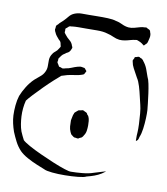

<svg xmlns="http://www.w3.org/2000/svg" viewBox="-100 -844 826 948"><g transform="rotate(10 313.0 -369.5)"><path d="M532 -685 524 -688Q522 -688 520 -687.5Q518 -687 516 -687Q510 -686 504 -685Q498 -684 492 -682Q479 -678 465.5 -675.5Q452 -673 438 -674Q422 -676 407 -683Q392 -690 375 -694Q353 -701 321 -700.5Q289 -700 266 -700Q249 -700 230.5 -700Q212 -700 195 -698Q193 -697 189.5 -697.5Q186 -698 184 -696Q181 -695 178.5 -692Q176 -689 173 -687Q172 -686 170 -685Q168 -684 167 -682Q166 -681 166.5 -678.5Q167 -676 167 -674Q167 -671 166.5 -667.5Q166 -664 167 -661Q168 -659 170.5 -656.5Q173 -654 174 -652Q183 -640 196 -629.5Q209 -619 213 -604Q214 -603 215.5 -599Q217 -595 216 -593Q216 -592 214 -588Q213 -585 211 -581Q209 -577 207 -575Q204 -571 199.5 -568.5Q195 -566 191 -564Q187 -560 181.5 -557Q176 -554 172 -549Q167 -544 164 -538Q163 -537 161.5 -535.5Q160 -534 159 -532Q158 -530 158 -526.5Q158 -523 158 -521Q158 -519 157 -516Q156 -513 157 -511Q157 -509 158.5 -507.5Q160 -506 161 -504Q163 -502 164.5 -498Q166 -494 168 -492Q172 -490 176 -490Q179 -489 182 -487.5Q185 -486 188 -486Q191 -486 194.5 -487Q198 -488 201 -489Q216 -491 230 -497Q244 -503 258 -507L272 -510Q276 -510 279.5 -509.5Q283 -509 287 -508Q291 -508 293 -507Q295 -506 297 -503.5Q299 -501 300 -499Q301 -498 303 -496Q305 -494 305 -493Q305 -492 303.5 -489.5Q302 -487 301 -485Q300 -484 299 -481Q298 -478 296 -476Q293 -474 288 -472.5Q283 -471 280 -470Q271 -467 262 -466Q253 -465 244 -463Q229 -461 215 -457.5Q201 -454 187 -449Q176 -440 154 -420Q132 -400 108 -376Q84 -352 64 -330.5Q44 -309 36 -298Q31 -279 29 -258.5Q27 -238 28 -218Q29 -199 32 -180Q35 -161 41 -144Q45 -134 50 -124Q55 -114 60 -104Q69 -95 95 -80.5Q121 -66 155 -50.5Q189 -35 222.5 -21Q256 -7 282 1.5Q308 10 317 9Q340 9 372.5 6Q405 3 427 -5Q439 -8 450 -12Q461 -16 473 -19L484 -22Q484 -22 485 -23Q486 -24 486 -23Q487 -22 485 -21.5Q483 -21 482 -19Q478 -17 475 -14Q472 -11 468 -9Q452 1 434 7.5Q416 14 396 19Q385 25 355 28Q325 31 290 31.5Q255 32 225 29Q195 26 184 20Q169 14 144.5 4Q120 -6 95.5 -19.5Q71 -33 56 -48Q38 -67 26 -90.5Q14 -114 5 -136Q-2 -156 -6.5 -176Q-11 -196 -12 -216Q-13 -239 -10.5 -266Q-8 -293 -1 -315Q8 -338 23.5 -363Q39 -388 59 -407Q71 -418 85 -429Q99 -440 106 -455Q113 -469 113 -483.5Q113 -498 113 -513Q113 -528 120 -541Q126 -553 136.5 -561Q147 -569 153 -580Q154 -582 156.5 -585.5Q159 -589 159 -591Q159 -593 158 -595.5Q157 -598 157 -599Q156 -603 155.5 -606.5Q155 -610 153 -613Q152 -616 149 -618.5Q146 -621 144 -623Q137 -631 131 -638.5Q125 -646 121 -656Q120 -658 118.5 -661Q117 -664 117 -667Q116 -669 117 -672Q118 -675 118 -677Q118 -679 118 -682.5Q118 -686 119 -688Q122 -693 127 -696Q132 -703 138 -708Q144 -713 150 -719Q161 -730 171.5 -743Q182 -756 197 -762Q214 -769 233 -769Q252 -769 269 -769Q284 -769 310.5 -769.5Q337 -770 363.5 -769Q390 -768 405 -763Q422 -760 438 -752Q454 -744 472 -742Q486 -741 500.5 -745Q515 -749 529 -753Q540 -756 551 -756L559 -757Q561 -756 563 -755Q565 -754 566 -753Q568 -752 572.5 -750Q577 -748 578 -746Q580 -745 580.5 -741.5Q581 -738 582 -736Q583 -733 584 -730.5Q585 -728 585 -725Q586 -718 584 -709Q582 -700 580 -692Q578 -684 576 -681Q575 -679 572.5 -677Q570 -675 568 -673Q567 -672 565 -669.5Q563 -667 562 -667Q561 -667 559 -669L550 -676Q546 -679 541.5 -681Q537 -683 532 -685ZM635 -356Q636 -341 635 -315Q634 -289 630.5 -262.5Q627 -236 620 -220Q619 -216 617 -209Q615 -202 611 -200Q611 -199 608.5 -197.5Q606 -196 605 -198V-206Q605 -215 605 -223Q605 -231 606 -240Q607 -255 606 -281Q605 -307 602.5 -333.5Q600 -360 596 -375Q592 -390 586.5 -415Q581 -440 573.5 -465Q566 -490 556 -505Q549 -519 540.5 -533.5Q532 -548 526 -563Q525 -567 524 -571Q523 -575 522 -579Q522 -580 521.5 -581.5Q521 -583 521 -584Q521 -587 523.5 -590.5Q526 -594 527 -597Q527 -601 529 -603Q530 -604 534 -604Q537 -605 541 -606.5Q545 -608 548 -608Q550 -608 552.5 -606.5Q555 -605 556 -604Q558 -603 561.5 -602Q565 -601 566 -599Q568 -598 570 -595.5Q572 -593 573 -591Q586 -575 593.5 -556Q601 -537 607 -518Q613 -507 617.5 -485Q622 -463 625.5 -437.5Q629 -412 631.5 -389.5Q634 -367 635 -356ZM341 -291Q343 -290 344.5 -287Q346 -284 347 -282Q349 -281 351 -278.5Q353 -276 354 -273Q358 -264 359 -252.5Q360 -241 360 -231Q360 -218 358 -204Q356 -190 348 -179Q347 -177 345.5 -174.5Q344 -172 342 -170Q340 -167 336 -165.5Q332 -164 328 -162Q325 -159 324 -159Q321 -158 317 -158.5Q313 -159 310 -160Q309 -160 306 -160Q303 -160 298 -163Q295 -166 291 -168.5Q287 -171 285 -174Q282 -179 280 -184Q274 -197 273 -211Q272 -225 272 -241Q274 -249 275 -256Q276 -263 278 -270Q280 -272 280.5 -275Q281 -278 282 -280Q284 -282 287 -285Q290 -288 293 -290Q294 -291 296 -292.5Q298 -294 299 -295Q302 -297 306 -297Q310 -297 313 -298Q317 -300 321 -300Q324 -300 327.5 -298Q331 -296 333 -295Q339 -293 341 -291Z"/></g></svg>

Font: Rubik Vinyl
Style: Regular
Weight: 400
Designer: Hubert and Fischer, NaN
Foundry: Hubert and Fischer, NaN
Version: Version 2.200